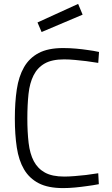

<svg xmlns="http://www.w3.org/2000/svg" viewBox="-20 -953 575 983"><path d="M486 -10Q455 -4 423 0Q396 4 364 7Q332 10 303 10Q226 10 178 -15Q130 -40 103 -86Q76 -132 66 -198Q56 -264 56 -346Q56 -429 66 -495.5Q76 -562 103 -609Q130 -656 178 -681.5Q226 -707 303 -707Q337 -707 370 -704Q403 -701 429 -697Q460 -693 487 -687L483 -631Q453 -636 422 -640Q396 -643 365.5 -646Q335 -649 308 -649Q246 -649 209 -628Q172 -607 152 -567.5Q132 -528 126 -472Q120 -416 120 -346Q120 -277 126.5 -221.5Q133 -166 153 -128Q173 -90 210 -69.5Q247 -49 309 -49Q332 -49 362.5 -51.5Q393 -54 420 -57Q452 -61 483 -66ZM380 -933 403 -878 193 -789 172 -838Z"/></svg>

Font: Panefresco 250wt
Style: Regular
Weight: 300
Version: Version 1.000